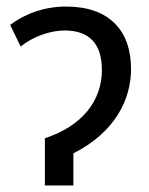

<svg xmlns="http://www.w3.org/2000/svg" viewBox="-20 -566 454 586"><path d="M182 -546C115 -546 56 -524 11 -490L43 -424C80 -454 133 -473 177 -473C254 -473 291 -431 291 -352C291 -258 230 -181 117 -144V0H204V-98C333 -163 380 -265 380 -355C380 -474 312 -546 182 -546Z"/></svg>

Font: Noto Sans Thai
Style: Regular
Weight: 400
Designer: Monotype Design Team
Foundry: Monotype Imaging Inc.
Version: Version 1.901